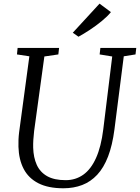

<svg xmlns="http://www.w3.org/2000/svg" viewBox="-20 -1000 751 1030"><path d="M644 -698 594 -306Q583 -221 559.8 -160.5Q536.5 -100 501.5 -62.5Q466.5 -25 421 -7.5Q375.5 10 320 10Q238.5 10 185.8 -17Q133 -44 107 -94Q81 -144 79 -212.5Q78.5 -230.5 79.2 -250Q80 -269.5 82.5 -290L137.5 -698L71 -708L74.5 -743H297L293 -708L218 -697L163 -296.5Q160 -271.5 158.8 -249.8Q157.5 -228 158 -207.5Q159.5 -155 177.2 -115.8Q195 -76.5 232.8 -55Q270.5 -33.5 332.5 -33.5Q385.5 -33.5 426.8 -62.8Q468 -92 495.2 -152.5Q522.5 -213 534 -306L582 -697L514.5 -708L518.5 -743H711L707 -708ZM401 -803 370.5 -824.5 514 -980.5 575 -935Q557 -912.5 526.2 -887.2Q495.5 -862 461.8 -839.8Q428 -817.5 401 -803Z"/></svg>

Font: Merriweather 48pt Light
Style: Italic
Weight: 300
Italic angle: -7.8°
Version: Version 2.101